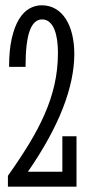

<svg xmlns="http://www.w3.org/2000/svg" viewBox="-20 -703 334 723"><path d="M9.8 0V-41Q53.7 -103 88.6 -159.9Q123.5 -216.8 147.9 -272.5Q172.4 -328.1 185.3 -385.3Q198.2 -442.4 198.2 -504.9Q198.2 -529.3 195.1 -551.8Q191.9 -574.2 185.1 -591.6Q178.2 -608.9 166.5 -619.4Q154.8 -629.9 138.2 -629.9Q107.4 -629.9 91.8 -586.9Q76.2 -543.9 76.2 -451.2H14.2Q14.2 -514.6 24.4 -558.8Q34.7 -603 51.5 -630.6Q68.4 -658.2 90.6 -670.7Q112.8 -683.1 136.2 -683.1Q166.5 -683.1 189.5 -669.4Q212.4 -655.8 228 -631.3Q243.7 -606.9 251.7 -573.2Q259.8 -539.6 259.8 -500Q259.8 -406.2 216.6 -295.2Q173.3 -184.1 85 -56.2H214.8V-189.9H268.1V0Z"/></svg>

Font: Stint Ultra Condensed
Style: Regular
Weight: 400
Width: 1
Designer: Astigmatic (AOETI)
Foundry: Astigmatic (AOETI)
Version: Version 1.000